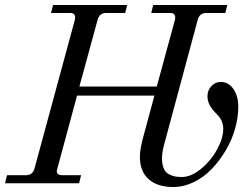

<svg xmlns="http://www.w3.org/2000/svg" viewBox="-30 -732 992 767"><path d="M286.1 0H-9.8L-2 -32.2H74.2Q100.6 -32.2 107.9 -59.1L269 -652.8Q270 -656.7 270 -663.1Q270 -680.2 250 -680.2H173.8L182.1 -711.9H478L470.2 -680.2H394Q367.2 -680.2 359.9 -652.8L287.1 -386.2H596.2L668.9 -652.8Q669.9 -656.7 669.9 -663.1Q669.9 -680.2 649.9 -680.2H574.2L582 -711.9H877.9L870.1 -680.2H793.9Q767.1 -680.2 759.8 -652.8L626 -155.8Q617.2 -123 617.2 -100.1Q617.2 -75.7 623.8 -59.8Q630.4 -43.9 643.1 -36.9Q655.8 -29.8 668 -27.3Q680.2 -24.9 696.8 -24.9Q733.4 -24.9 772.9 -57.4Q812.5 -89.8 837.2 -135Q861.8 -180.2 861.8 -216.8Q861.8 -250 837.9 -273.9Q817.4 -294.4 808.1 -311.5Q798.8 -328.6 798.8 -348.1Q798.8 -371.6 814.7 -388.2Q830.6 -404.8 851.1 -404.8Q882.8 -404.8 902.3 -376.7Q921.9 -348.6 921.9 -305.2Q921.9 -262.7 908.9 -217.3Q896 -171.9 871.6 -130.9Q847.2 -89.8 815.7 -56.9Q784.2 -23.9 743.9 -4.4Q703.6 15.1 662.1 15.1Q599.1 15.1 564 -15.9Q528.8 -46.9 528.8 -106Q528.8 -132.8 540 -176.8L586.9 -350.1H277.8L199.2 -59.1Q196.8 -49.3 196.8 -48.8Q196.8 -32.2 217.8 -32.2H293.9Z"/></svg>

Font: Flanker Steampunk
Style: Italic
Weight: 400
Italic angle: -12°
Designer: Alexey Kryukov, Leonardo Di Lena
Foundry: Alexey Kryukov, Leonardo Di Lena
Version: 1.210